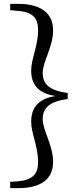

<svg xmlns="http://www.w3.org/2000/svg" viewBox="-20 -804 416 998"><path d="M332 -321C232 -333 202 -371 202 -425C202 -484 256 -560 256 -646C256 -736 193 -784 72 -784H33V-751L68 -748C150 -742 178 -712 178 -646C178 -568 142 -496 142 -438C142 -372 172 -319 269 -305C172 -290 142 -237 142 -171C142 -113 178 -41 178 38C178 102 150 132 68 139L33 141V174H72C193 174 256 128 256 37C256 -49 202 -126 202 -185C202 -238 232 -277 332 -289Z"/></svg>

Font: Noto Serif JP Medium
Style: Regular
Weight: 500
Designer: Ryoko NISHIZUKA 西塚涼子 (kana & ideographs); Frank Grießhammer (Latin, Greek & Cyrillic); Wenlong ZHANG 张文龙 (bopomofo); San
Foundry: Adobe
Version: Version 2.001;hotconv 1.1.0;makeotfexe 2.6.0